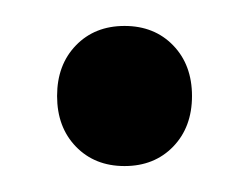

<svg xmlns="http://www.w3.org/2000/svg" viewBox="-20 -123 192 148"><path d="M76 -103Q99 -103 113.5 -88Q128 -73 128 -49Q128 -25 113.5 -10Q99 5 76 5Q53 5 38.5 -10Q24 -25 24 -49Q24 -73 38.5 -88Q53 -103 76 -103Z"/></svg>

Font: Mukta Malar
Style: Regular
Weight: 400
Designer: Aadarsh Rajan, Girish Dalvi, Yashodeep Gholap
Foundry: Ek Type
Version: Version 2.538;PS 1.000;hotconv 16.6.51;makeotf.lib2.5.65220;